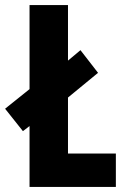

<svg xmlns="http://www.w3.org/2000/svg" viewBox="-40 -734 492 754"><path d="M76 0H415V-131H227V-351L345 -448L276 -537L227 -496V-714H76V-384L-20 -307L50 -219L76 -239Z"/></svg>

Font: Noto Sans Kannada ExtraCondensed ExtraBold
Style: Regular
Weight: 800
Width: 2
Designer: Jelle Bosma - Monotype Design Team
Foundry: Monotype Imaging Inc.
Version: Version 2.005